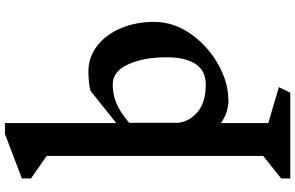

<svg xmlns="http://www.w3.org/2000/svg" viewBox="-224 -688 1168 759"><g transform="rotate(-90 359.5 -309.0)"><path d="M252 -19V168L394 210L372 255H33V219L122 148V-708L33 -770V-806L209 -873H252V-433L380 -535Q412 -543 457 -543Q512 -543 557 -508.5Q602 -474 627 -414.5Q652 -355 652 -284Q652 -206 604.5 -138.5Q557 -71 485 -30.5Q413 10 346 10V11Q295 11 252 -19ZM253 -382V-188Q259 -141 297.5 -110Q336 -79 404 -79Q458 -79 485 -118.5Q512 -158 512 -235Q512 -325 484 -386Q456 -447 404 -447H405Q368 -447 333 -433.5Q298 -420 253 -382Z"/></g></svg>

Font: Inknut Antiqua Medium
Style: Regular
Weight: 500
Designer: Claus Eggers Sørensen
Foundry: Claus Eggers Sørensen
Version: Version 1.003; ttfautohint (v1.8.2) -l 8 -r 50 -G 200 -x 14 